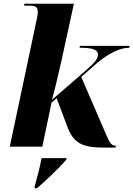

<svg xmlns="http://www.w3.org/2000/svg" viewBox="-20 -780 709 1021"><path d="M535 5H594L597 -5C576 -5 566 -14 548 -56L412 -371L493 -442C560 -499 620 -526 667 -526L669 -536H405L403 -526C465 -526 501 -519 501 -489C501 -464 475 -440 436 -405L256 -249C275 -315 296 -410 309 -467L373 -760H110L108 -750H135C168 -750 181 -745 181 -715C181 -705 178 -688 174 -671L32 0H205L254 -234L281 -258L337 -109C371 -18 417 5 535 5ZM164 213V221H177C221 183 298 110 331 71L335 61H201C192 110 179 159 164 213Z"/></svg>

Font: Noto Serif Display ExtraBold
Style: Italic
Weight: 800
Italic angle: -12°
Designer: Monotype Design Team
Foundry: Monotype Imaging Inc.
Version: Version 2.009